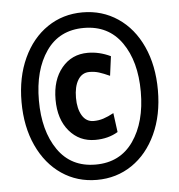

<svg xmlns="http://www.w3.org/2000/svg" viewBox="-49 -740 700 749"><g transform="rotate(-5 301.0 -365.0)"><path d="M34 -365Q34 -462 68.5 -536.5Q103 -611 163.5 -652Q224 -693 301 -693Q378 -693 439 -652Q500 -611 534 -536.5Q568 -462 568 -365Q568 -268 533.5 -193.5Q499 -119 438.5 -78Q378 -37 301 -37Q224 -37 163.5 -78Q103 -119 68.5 -193.5Q34 -268 34 -365ZM501 -365Q501 -484 449 -558Q397 -632 301 -632Q205 -632 153.5 -558Q102 -484 102 -365Q102 -246 153.5 -171.5Q205 -97 301 -97Q397 -97 449 -171.5Q501 -246 501 -365ZM167 -363Q167 -440 206 -487Q245 -534 308 -534Q353 -534 397 -513L387 -437Q363 -448 345.5 -453.5Q328 -459 308 -459Q279 -459 263 -433Q247 -407 247 -363Q247 -320 263 -293.5Q279 -267 308 -267Q328 -267 346.5 -273Q365 -279 387 -291L397 -216Q359 -193 308 -193Q246 -193 206.5 -239.5Q167 -286 167 -363Z"/></g></svg>

Font: Cabin Condensed SemiBold
Style: Regular
Weight: 600
Width: 3
Designer: Pablo Impallari
Foundry: Pablo Impallari. http://www.impallari.com Igino Marini. http://www.ikern.com
Version: Version 2.001